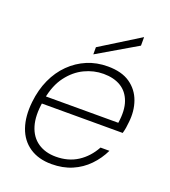

<svg xmlns="http://www.w3.org/2000/svg" viewBox="-132 -800 805 909"><g transform="rotate(20 271.0 -345.5)"><path d="M231 12Q165 12 120 -18.5Q75 -49 56 -104Q37 -159 45 -233Q52 -297 75.5 -348.5Q99 -400 136.5 -437Q174 -474 221.5 -494Q269 -514 325 -514Q395 -514 437.5 -484.5Q480 -455 497.5 -406Q515 -357 508 -299Q507 -285 504.5 -270.5Q502 -256 498 -242H78L85 -280H462Q472 -345 456.5 -388Q441 -431 405.5 -452.5Q370 -474 318 -474Q269 -474 223 -452Q177 -430 142.5 -384.5Q108 -339 95 -268L92 -250Q80 -178 95 -128.5Q110 -79 147.5 -53.5Q185 -28 238 -28Q301 -28 347.5 -58Q394 -88 423 -141H468Q447 -97 413 -62Q379 -27 333.5 -7.5Q288 12 231 12ZM240 -544V-580L438 -703V-660Z"/></g></svg>

Font: DM Sans 16pt ExtraLight
Style: Italic
Weight: 250
Italic angle: -10°
Version: Version 4.004;gftools[0.9.30]